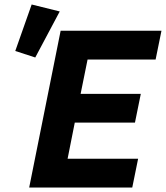

<svg xmlns="http://www.w3.org/2000/svg" viewBox="-20 -835 739 855"><path d="M246 -784 137 -579 48 -608 121 -815ZM569 0H110L250 -698H699L673 -570H370L339 -417H607L581 -289H313L281 -128H595Z"/></svg>

Font: Aneliza
Style: Bold Italic
Weight: 700
Italic angle: -11.31°
Designer: Mike Abbink, Paul van der Laan, Pieter van Rosmalen
Foundry: Bold Monday
Version: Version 3.0